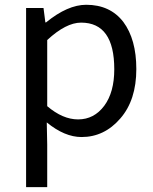

<svg xmlns="http://www.w3.org/2000/svg" viewBox="-20 -564 645 808"><path d="M163.1 -530.3 170.9 -469.7H173.8Q264.6 -543.9 342.8 -543.9Q443.4 -543.9 499 -471.7Q553.7 -398.4 553.7 -273.4Q553.7 -142.6 486.3 -65.4Q418.9 12.7 323.2 12.7Q252 12.7 176.8 -48.8L178.7 43.9V223.6H89.8V-530.3ZM308.6 -61.5Q376 -61.5 418.9 -119.1Q460.9 -175.8 460.9 -272.5Q460.9 -468.8 321.3 -468.8Q257.8 -468.8 178.7 -395.5V-117.2Q244.1 -61.5 308.6 -61.5Z"/></svg>

Font: Noto Traditional Nushu
Style: Regular
Weight: 400
Designer: LIU Zhao
Foundry: Z&Z Studio
Version: Version 1.001; ttfautohint (v1.8.3) -l 8 -r 50 -G 200 -x 14 